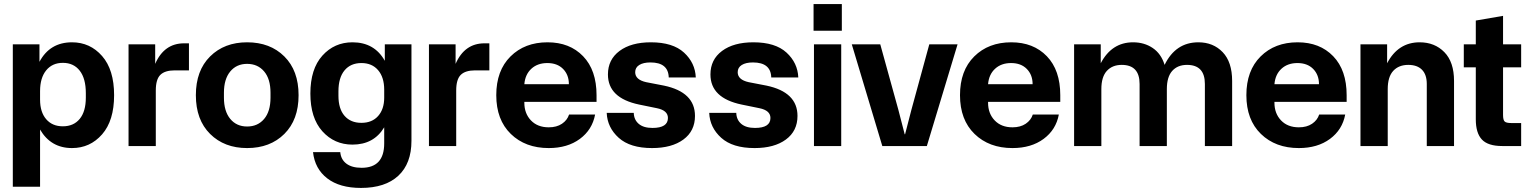

<svg xmlns="http://www.w3.org/2000/svg" viewBox="-20 -718 7519 944"><path d="M43 200V-500H174V-414Q225 -510 334 -510Q423 -510 482 -442.5Q541 -375 541 -250Q541 -125 482 -57.5Q423 10 334 10Q230 10 177 -81V200ZM177 -228Q177 -167 207 -132Q237 -97 289 -97Q342 -97 372 -133.5Q402 -170 402 -238V-260Q402 -332 372 -370.5Q342 -409 289 -409Q237 -409 207 -372Q177 -335 177 -270Z M612 0V-500H743V-404Q787 -505 885 -505H909V-372H839Q791 -372 768.5 -350Q746 -328 746 -273V0Z M1195 10Q1083 10 1013 -59.5Q943 -129 943 -250Q943 -371 1013 -440.5Q1083 -510 1195 -510Q1308 -510 1378 -440.5Q1448 -371 1448 -250Q1448 -129 1378 -59.5Q1308 10 1195 10ZM1081 -238Q1081 -171 1112 -133.5Q1143 -96 1195 -96Q1247 -96 1278.5 -133Q1310 -170 1310 -238V-262Q1310 -330 1278.5 -367Q1247 -404 1195 -404Q1143 -404 1112 -366.5Q1081 -329 1081 -262Z M1755 206Q1650 206 1589 159Q1528 112 1519 30H1653Q1656 66 1683 86.5Q1710 107 1758 107Q1869 107 1869 -13V-92Q1818 -7 1713 -7Q1624 -7 1565 -72.5Q1506 -138 1506 -258Q1506 -379 1565 -444.5Q1624 -510 1713 -510Q1821 -510 1872 -419V-500H2003V-26Q2003 86 1938.5 146Q1874 206 1755 206ZM1644 -247Q1644 -183 1674 -148.5Q1704 -114 1757 -114Q1809 -114 1839 -147.5Q1869 -181 1869 -238V-277Q1869 -338 1839 -373Q1809 -408 1757 -408Q1704 -408 1674 -372Q1644 -336 1644 -269Z M2089 0V-500H2220V-404Q2264 -505 2362 -505H2386V-372H2316Q2268 -372 2245.5 -350Q2223 -328 2223 -273V0Z M2678 10Q2563 10 2491.5 -59.5Q2420 -129 2420 -250Q2420 -371 2490 -440.5Q2560 -510 2672 -510Q2781 -510 2847 -441.5Q2913 -373 2913 -250V-217H2558V-213Q2558 -160 2590.5 -126Q2623 -92 2678 -92Q2717 -92 2743 -109.5Q2769 -127 2778 -155H2906Q2892 -80 2831 -35Q2770 10 2678 10ZM2558 -304H2777Q2777 -350 2748.5 -379Q2720 -408 2671 -408Q2623 -408 2592.5 -380Q2562 -352 2558 -304Z M3122 -204Q2969 -236 2969 -352Q2969 -425 3026 -467.5Q3083 -510 3180 -510Q3288 -510 3343 -459.5Q3398 -409 3401 -337H3268Q3266 -411 3178 -411Q3143 -411 3123 -398.5Q3103 -386 3103 -363Q3103 -326 3157 -314L3245 -297Q3397 -265 3397 -148Q3397 -74 3340 -32Q3283 10 3186 10Q3078 10 3022 -40.5Q2966 -91 2963 -163H3096Q3097 -129 3120.5 -109Q3144 -89 3188 -89Q3264 -89 3264 -138Q3264 -175 3210 -186Z M3626 -204Q3473 -236 3473 -352Q3473 -425 3530 -467.5Q3587 -510 3684 -510Q3792 -510 3847 -459.5Q3902 -409 3905 -337H3772Q3770 -411 3682 -411Q3647 -411 3627 -398.5Q3607 -386 3607 -363Q3607 -326 3661 -314L3749 -297Q3901 -265 3901 -148Q3901 -74 3844 -32Q3787 10 3690 10Q3582 10 3526 -40.5Q3470 -91 3467 -163H3600Q3601 -129 3624.5 -109Q3648 -89 3692 -89Q3768 -89 3768 -138Q3768 -175 3714 -186Z M3982 0V-500H4116V0ZM3980 -567H4119V-698H3980Z M4318 0 4168 -500H4308L4397 -178L4428 -58H4430L4461 -178L4549 -500H4688L4537 0Z M4958 10Q4843 10 4771.5 -59.5Q4700 -129 4700 -250Q4700 -371 4770 -440.5Q4840 -510 4952 -510Q5061 -510 5127 -441.5Q5193 -373 5193 -250V-217H4838V-213Q4838 -160 4870.5 -126Q4903 -92 4958 -92Q4997 -92 5023 -109.5Q5049 -127 5058 -155H5186Q5172 -80 5111 -35Q5050 10 4958 10ZM4838 -304H5057Q5057 -350 5028.5 -379Q5000 -408 4951 -408Q4903 -408 4872.5 -380Q4842 -352 4838 -304Z M5261 0V-500H5392V-407Q5446 -510 5551 -510Q5606 -510 5647.5 -482Q5689 -454 5706 -399Q5760 -510 5872 -510Q5945 -510 5991.5 -461.5Q6038 -413 6038 -320V0H5904V-305Q5904 -399 5816 -399Q5770 -399 5743.5 -369.5Q5717 -340 5717 -280V0H5583V-305Q5583 -399 5495 -399Q5449 -399 5422 -369.5Q5395 -340 5395 -280V0Z M6366 10Q6251 10 6179.5 -59.5Q6108 -129 6108 -250Q6108 -371 6178 -440.5Q6248 -510 6360 -510Q6469 -510 6535 -441.5Q6601 -373 6601 -250V-217H6246V-213Q6246 -160 6278.5 -126Q6311 -92 6366 -92Q6405 -92 6431 -109.5Q6457 -127 6466 -155H6594Q6580 -80 6519 -35Q6458 10 6366 10ZM6246 -304H6465Q6465 -350 6436.5 -379Q6408 -408 6359 -408Q6311 -408 6280.5 -380Q6250 -352 6246 -304Z M6669 0V-500H6800V-407Q6854 -510 6960 -510Q7034 -510 7081.5 -461.5Q7129 -413 7129 -320V0H6995V-305Q6995 -351 6971.5 -375Q6948 -399 6904 -399Q6857 -399 6830 -369.5Q6803 -340 6803 -280V0Z M7366 0Q7296 0 7266 -32Q7236 -64 7236 -131V-387H7177V-500H7236V-617L7370 -640V-500H7459V-387H7370V-153Q7370 -128 7378 -120.5Q7386 -113 7411 -113H7459V0Z"/></svg>

Font: TASA Orbiter Display
Style: Bold
Weight: 700
Designer: Weizhong Zhang
Version: Version 1.000;Glyphs 3.1.2 (3151)